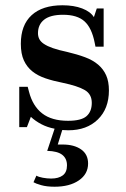

<svg xmlns="http://www.w3.org/2000/svg" viewBox="-20 -482 478 728"><path d="M239 12Q233 12 227.5 11.5Q222 11 216 11L199 66H218Q261 66 287.5 84.5Q314 103 314 138Q314 178 279 202Q244 226 187 226Q157 226 136 220Q115 214 107 209L118 184Q126 189 142.5 192Q159 195 174 195Q202 195 218 183Q234 171 234 145Q234 119 216 105Q198 91 159 90L187 6Q160 1 137 -11Q114 -23 97 -39L82 0H53V-153H85L90 -134Q104 -80 140 -52Q176 -24 238 -24Q288 -24 308 -41.5Q328 -59 328 -92Q328 -125 301.5 -140.5Q275 -156 218 -168Q182 -175 152.5 -185Q123 -195 102.5 -211.5Q82 -228 70.5 -253Q59 -278 59 -316Q59 -387 100 -424.5Q141 -462 217 -462Q260 -462 291.5 -450Q323 -438 336 -417L347 -450H373V-305H342L339 -320Q328 -376 300.5 -401Q273 -426 219 -426Q171 -426 147.5 -407.5Q124 -389 124 -356Q124 -344 129 -334Q134 -324 146.5 -315.5Q159 -307 180.5 -299.5Q202 -292 235 -285Q273 -276 302.5 -265Q332 -254 352 -237Q372 -220 382.5 -196.5Q393 -173 393 -139Q393 -70 351 -29Q309 12 239 12Z"/></svg>

Font: Libre Bodoni
Style: Regular
Weight: 400
Designer: Pablo Impallari, Rodrigo Fuenzalida
Foundry: Pablo Impallari, Rodrigo Fuenzalida
Version: Version 1.001; ttfautohint (v1.5.65-e2d9)